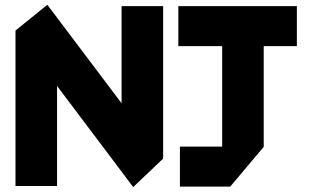

<svg xmlns="http://www.w3.org/2000/svg" viewBox="-20 -743 1259 767"><path d="M631.7 -110.4 465.7 -262.7V-718.5H631.7ZM41.9 0V-620L207.9 -463.6V0ZM511.7 3.7 41.9 -620.1V-621L168.5 -723.4H169.5L631.7 -110.3V-109.4L512.7 3.7ZM867.5 -157.4V-558.7L1001 -718.5H1033.5V-157.4ZM698.7 2.5V-157.4H1033.5V-156.4L899.6 2.5ZM692.4 -558.7V-718.5H1001L867.5 -558.7ZM1033.5 -558.7V-718.5H1165.9V-558.7Z"/></svg>

Font: Foldit Thin
Style: Regular
Weight: 100
Designer: Sophia Tai
Foundry: Sophia Tai
Version: Version 1.003